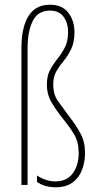

<svg xmlns="http://www.w3.org/2000/svg" viewBox="-20 -785 415 815"><path d="M296 -649Q296 -606 282.5 -577.5Q269 -549 251 -527.5Q233 -506 219.5 -483Q206 -460 206 -427Q206 -384 226 -356Q246 -328 272 -293Q304 -252 322.5 -217Q341 -182 341 -135Q341 -97 328 -63.5Q315 -30 287.5 -10Q260 10 216 10Q195 10 174 4.5Q153 -1 137 -13V-40Q175 -15 216 -15Q264 -15 289 -49.5Q314 -84 314 -135Q314 -182 295 -214Q276 -246 248 -280Q220 -315 199.5 -349Q179 -383 179 -427Q179 -463 192.5 -488Q206 -513 224 -535.5Q242 -558 255.5 -584Q269 -610 269 -649Q269 -687 250 -713.5Q231 -740 192 -740Q141 -740 119 -696Q97 -652 97 -578V0H71V-581Q71 -669 101 -717Q131 -765 192 -765Q244 -765 270 -731Q296 -697 296 -649Z"/></svg>

Font: Noto Sans Gurmukhi ExtraCondensed Thin
Style: Regular
Weight: 100
Width: 2
Designer: Jelle Bosma - Monotype Design Team
Foundry: Monotype Imaging Inc.
Version: Version 2.004; ttfautohint (v1.8.4.7-5d5b)